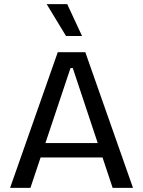

<svg xmlns="http://www.w3.org/2000/svg" viewBox="-20 -914 696 934"><path d="M29 0 261 -660H395L627 0H528L334 -583H323L128 0ZM139 -148V-218H529V-148ZM301 -739 207 -894H307L379 -739Z"/></svg>

Font: Bricolage Grotesque 16pt
Style: Regular
Weight: 400
Version: Version 1.001;gftools[0.9.33.dev8+g029e19f]